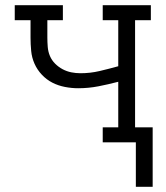

<svg xmlns="http://www.w3.org/2000/svg" viewBox="-20 -550 640 742"><path d="M505 172V0H377V-58H437V-234Q399 -224 360.5 -216.5Q322 -209 282 -209Q257 -209 231 -214Q205 -219 182.5 -230.5Q160 -242 142 -261Q124 -280 113.5 -303.5Q103 -327 100.5 -353Q98 -379 98 -405V-472H37V-530H223V-472H163V-405Q163 -387 164.5 -368.5Q166 -350 173 -333.5Q180 -317 193 -304Q206 -291 222 -282.5Q238 -274 255.5 -270.5Q273 -267 291 -267Q329 -267 365 -275.5Q401 -284 437 -294V-472H377V-530H563V-472H502V-58H570V172Z"/></svg>

Font: Iosevka Curly Slab LtEx
Style: Regular
Weight: 300
Width: 7
Monospace: yes
Designer: Belleve Invis
Foundry: Belleve Invis
Version: Version 11.1.0; ttfautohint (v1.8.3)